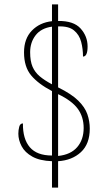

<svg xmlns="http://www.w3.org/2000/svg" viewBox="-20 -780 505 879"><path d="M218 -42Q162 -44 128 -63Q94 -82 79 -110.5Q64 -139 64 -168Q64 -184 68 -199.5Q72 -215 85 -215Q84 -144 116.5 -106Q149 -68 218 -68V-363Q155 -396 122.5 -435Q90 -474 90 -540Q90 -603 126 -640Q162 -677 218 -683V-760H246V-684Q317 -685 349 -649.5Q381 -614 381 -567Q381 -521 360 -521Q360 -556 351.5 -588.5Q343 -621 318.5 -641Q294 -661 246 -659V-380Q307 -350 338 -319.5Q369 -289 380 -257Q391 -225 391 -191Q391 -121 350.5 -83.5Q310 -46 246 -42V79H218ZM218 -658Q168 -651 143 -618.5Q118 -586 118 -541Q118 -500 129 -474.5Q140 -449 162 -430.5Q184 -412 218 -394ZM246 -66Q304 -72 333.5 -106.5Q363 -141 363 -194Q363 -245 336 -282Q309 -319 246 -349Z"/></svg>

Font: Noto Serif Thai Condensed Thin
Style: Regular
Weight: 100
Width: 3
Designer: Monotype Design Team
Foundry: Monotype Imaging Inc.
Version: Version 2.001; ttfautohint (v1.8.4.7-5d5b)